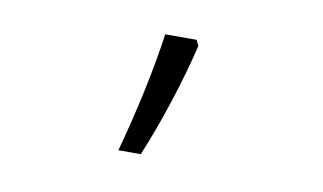

<svg xmlns="http://www.w3.org/2000/svg" viewBox="-41 -196 682 405"><g transform="rotate(10 300.0 6.0)"><path d="M285 -123H352L358 -111Q344 -52 322.5 14Q301 80 278 135H230Q268 -4 285 -123Z"/></g></svg>

Font: Noto Sans Mono UI Light
Style: Regular
Weight: 300
Monospace: yes
Designer: Monotype Design team
Foundry: Monotype Imaging Inc.
Version: Version 1.000